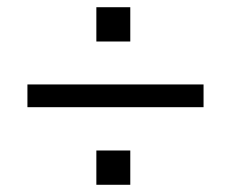

<svg xmlns="http://www.w3.org/2000/svg" viewBox="-20 -550 640 532"><path d="M247 -435V-530H341V-435ZM544 -316V-253H56V-316ZM247 -38V-133H341V-38Z"/></svg>

Font: wassup Sans
Style: Regular
Weight: 400
Version: Version 2.001